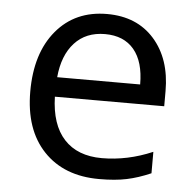

<svg xmlns="http://www.w3.org/2000/svg" viewBox="-45 -590 651 645"><g transform="rotate(5 280.5 -267.5)"><path d="M312 9.8Q193.4 9.8 124.8 -62.5Q56.2 -134.8 56.2 -263.2Q56.2 -392.6 119.9 -468.8Q183.6 -544.9 291 -544.9Q391.6 -544.9 450.2 -478.8Q508.8 -412.6 508.8 -304.2V-252.9H140.1Q142.6 -158.7 187.7 -109.9Q232.9 -61 314.9 -61Q401.4 -61 485.8 -97.2V-24.9Q442.9 -6.3 404.5 1.7Q366.2 9.8 312 9.8ZM290 -477.1Q225.6 -477.1 187.3 -435.1Q148.9 -393.1 142.1 -318.8H421.9Q421.9 -395.5 387.7 -436.3Q353.5 -477.1 290 -477.1Z"/></g></svg>

Font: f01206874
Style: Regular
Weight: 400
Foundry: Ascender Corporation
Version: Version 1.10